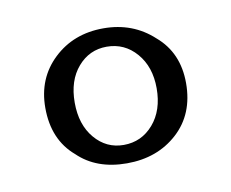

<svg xmlns="http://www.w3.org/2000/svg" viewBox="-43 -689 434 360"><g transform="rotate(-10 174.0 -509.5)"><path d="M308 -510Q308 -451 269.5 -416Q231 -381 173 -381Q115 -381 80 -415Q40 -449 40 -510Q40 -566 78 -602Q116 -638 173 -638Q229 -638 268 -602Q308 -568 308 -510ZM252 -510Q252 -551 229.5 -577Q207 -603 173 -603Q140 -603 118 -577.5Q96 -552 96 -510Q96 -468 118 -442Q140 -416 173 -416Q207 -416 229.5 -442Q252 -468 252 -510Z"/></g></svg>

Font: GFS Didot
Style: Regular
Weight: 400
Designer: Takis Katsoulidis and George D. Matthiopoulos
Foundry: Takis Katsoulidis and George D. Matthiopoulos
Version: Version 1.0